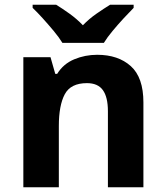

<svg xmlns="http://www.w3.org/2000/svg" viewBox="-20 -786 697 806"><path d="M388 -556Q476 -556 529 -508.5Q582 -461 582 -356V0H433V-319Q433 -378 412 -407.5Q391 -437 345 -437Q277 -437 252 -390.5Q227 -344 227 -257V0H78V-546H192L212 -476H220Q246 -518 291.5 -537Q337 -556 388 -556ZM242 -606Q228 -629 205.5 -656Q183 -683 159.5 -709Q136 -735 117 -753V-766H216Q242 -750 272 -728.5Q302 -707 328 -680Q354 -707 385 -728.5Q416 -750 442 -766H541V-753Q523 -735 499 -709Q475 -683 452.5 -656Q430 -629 416 -606Z"/></svg>

Font: Noto Sans NKo Unjoined
Style: Bold
Weight: 700
Designer: Monotype Design Team
Foundry: Monotype Imaging Inc.
Version: Version 2.004